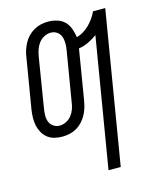

<svg xmlns="http://www.w3.org/2000/svg" viewBox="-112 -605 724 896"><g transform="rotate(-15 250.0 -156.5)"><path d="M300 215 404 -410Q384 -395 360.5 -384Q337 -373 314 -370L274 -128Q271 -111 266 -94Q261 -77 252 -61Q243 -45 230.5 -31.5Q218 -18 202.5 -9Q187 0 169 4Q151 8 134 8Q114 8 95.5 3.5Q77 -1 62.5 -12.5Q48 -24 39 -40Q30 -56 26 -74.5Q22 -93 22.5 -113Q23 -133 26 -152L66 -392Q68 -409 73.5 -426Q79 -443 87.5 -459Q96 -475 109 -488.5Q122 -502 138 -511Q154 -520 171 -524Q188 -528 205 -528Q228 -528 249.5 -521.5Q271 -515 285.5 -500.5Q300 -486 307.5 -465.5Q315 -445 318 -423Q334 -427 350.5 -437Q367 -447 380 -460Q393 -473 404 -488.5Q415 -504 422 -520H481L359 215ZM134 -45Q151 -45 166.5 -53Q182 -61 192.5 -74.5Q203 -88 208.5 -104Q214 -120 216 -136L256 -376Q259 -393 259 -410Q259 -427 253.5 -442Q248 -457 235 -466Q222 -475 205 -475Q189 -475 173.5 -467Q158 -459 147.5 -445.5Q137 -432 131.5 -416Q126 -400 123 -384L84 -144Q81 -127 80.5 -110Q80 -93 85.5 -78Q91 -63 104.5 -54Q118 -45 134 -45Z"/></g></svg>

Font: Iosevka Term Curly Light
Style: Italic
Weight: 300
Italic angle: -9°
Designer: Belleve Invis
Foundry: Belleve Invis
Version: Version 32.3.0